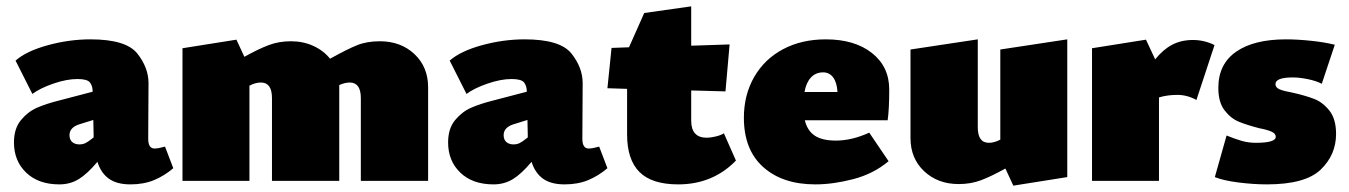

<svg xmlns="http://www.w3.org/2000/svg" viewBox="-20 -570 4252 605"><path d="M526 -40Q498 -16 465.5 -2.5Q433 11 391 11Q348 11 323 -7Q298 -25 287 -60Q255 -22 228 -5.5Q201 11 167 11Q101 11 62.5 -26Q24 -63 24 -121Q24 -165 46 -191.5Q68 -218 96.5 -230.5Q125 -243 165 -253L272 -281Q272 -299 263.5 -310Q255 -321 224 -321Q190 -321 148 -306.5Q106 -292 82 -274L29 -379Q63 -409 130.5 -427.5Q198 -446 265 -446Q377 -446 412.5 -401.5Q448 -357 448 -308L447 -133Q447 -102 467 -102Q479 -102 500 -108ZM275 -137V-147L274 -192L229 -178Q199 -168 199 -144Q199 -130 207.5 -122.5Q216 -115 230 -115Q241 -115 249 -119Q257 -123 264.5 -129Q272 -135 275 -137Z M1329 -295V0H1117V-261Q1117 -310 1082 -310Q1067 -310 1049 -302V-295V0H837V-261Q837 -310 802 -310Q785 -310 766 -300V0H555V-418L725 -445L750 -391Q795 -416 827 -428Q859 -440 897 -440Q935 -440 967 -425.5Q999 -411 1020 -385Q1074 -415 1105 -427.5Q1136 -440 1177 -440Q1243 -440 1286 -399.5Q1329 -359 1329 -295Z M1894 -40Q1866 -16 1833.5 -2.5Q1801 11 1759 11Q1716 11 1691 -7Q1666 -25 1655 -60Q1623 -22 1596 -5.5Q1569 11 1535 11Q1469 11 1430.5 -26Q1392 -63 1392 -121Q1392 -165 1414 -191.5Q1436 -218 1464.5 -230.5Q1493 -243 1533 -253L1640 -281Q1640 -299 1631.5 -310Q1623 -321 1592 -321Q1558 -321 1516 -306.5Q1474 -292 1450 -274L1397 -379Q1431 -409 1498.5 -427.5Q1566 -446 1633 -446Q1745 -446 1780.5 -401.5Q1816 -357 1816 -308L1815 -133Q1815 -102 1835 -102Q1847 -102 1868 -108ZM1643 -137V-147L1642 -192L1597 -178Q1567 -168 1567 -144Q1567 -130 1575.5 -122.5Q1584 -115 1598 -115Q1609 -115 1617 -119Q1625 -123 1632.5 -129Q1640 -135 1643 -137Z M2299 -64Q2226 11 2117 11Q2034 11 1995 -28Q1956 -67 1956 -146V-290L1894 -292L1907 -419L1962 -421L2010 -529L2158 -550V-426L2279 -430L2266 -282L2158 -285V-190Q2158 -136 2207 -136Q2219 -136 2235.5 -140Q2252 -144 2261 -150Z M2719 -152 2780 -62Q2732 -22 2668.5 -5.5Q2605 11 2549 11Q2446 11 2385 -43.5Q2324 -98 2324 -199Q2324 -271 2356.5 -327.5Q2389 -384 2447.5 -415Q2506 -446 2582 -446Q2673 -446 2727.5 -403Q2782 -360 2782 -288Q2782 -225 2777 -191H2516Q2524 -158 2547.5 -142.5Q2571 -127 2614 -127Q2664 -127 2719 -152ZM2515 -280H2619Q2617 -311 2605 -326.5Q2593 -342 2574 -342Q2550 -342 2535 -325.5Q2520 -309 2515 -280Z M3343 -446V-12L3173 15L3148 -39Q3103 -14 3071 -2Q3039 10 3001 10Q2935 10 2892 -30.5Q2849 -71 2849 -135V-414L3061 -446V-169Q3061 -120 3096 -120Q3113 -120 3132 -130V-414Z M3807 -428 3750 -255Q3721 -271 3690 -271Q3658 -271 3632 -263V0H3421V-418L3591 -445L3620 -383Q3645 -414 3673.5 -429Q3702 -444 3739 -444Q3775 -444 3807 -428Z M3808 -12 3845 -143Q3872 -132 3893 -126Q3914 -120 3937 -120Q4000 -120 4000 -139Q4000 -149 3987 -155Q3974 -161 3948 -166Q3909 -176 3883.5 -186.5Q3858 -197 3838.5 -222.5Q3819 -248 3819 -293Q3819 -368 3875 -407Q3931 -446 4032 -446Q4068 -446 4111 -441.5Q4154 -437 4186 -429L4145 -306Q4128 -315 4101.5 -320.5Q4075 -326 4054 -326Q3999 -326 3999 -305Q3999 -294 4012 -288.5Q4025 -283 4053 -278Q4093 -269 4120.5 -258.5Q4148 -248 4169 -221.5Q4190 -195 4190 -148Q4190 -82 4141.5 -35.5Q4093 11 3972 11Q3930 11 3882.5 5Q3835 -1 3808 -12Z"/></svg>

Font: Ysabeau Black
Style: Regular
Weight: 900
Designer: Christian Thalmann (Catharsis Fonts)
Version: Version 0.003